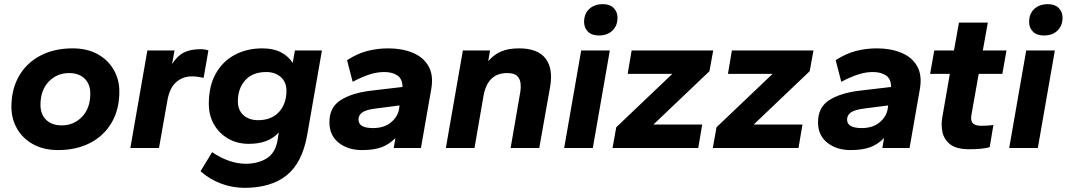

<svg xmlns="http://www.w3.org/2000/svg" viewBox="-20 -713 5139 925"><path d="M260 10Q191 10 140.5 -17.5Q90 -45 62.5 -92.5Q35 -140 35 -198Q35 -284 72 -347.5Q109 -411 175.5 -445.5Q242 -480 330 -480Q399 -480 449.5 -452.5Q500 -425 527.5 -377.5Q555 -330 555 -272Q555 -186 518 -122.5Q481 -59 414.5 -24.5Q348 10 260 10ZM277 -109Q336 -109 375.5 -150.5Q415 -192 415 -262Q415 -308 387.5 -334.5Q360 -361 313 -361Q254 -361 214.5 -319.5Q175 -278 175 -208Q175 -162 202.5 -135.5Q230 -109 277 -109Z M608 0 690 -470H821L809 -405Q836 -446 868 -461Q900 -476 944 -476Q970 -476 984 -470L961 -338Q947 -341 933 -343Q919 -345 904 -345Q861 -345 829.5 -318Q798 -291 787 -232L746 0Z M1158 192Q1100 192 1045 171.5Q990 151 946 112L1002 20Q1041 47 1083 61.5Q1125 76 1163 76Q1222 76 1264 50.5Q1306 25 1317 -36L1323 -75Q1274 -20 1179 -20Q1123 -20 1079.5 -45Q1036 -70 1011 -113.5Q986 -157 986 -213Q986 -298 1019 -357.5Q1052 -417 1110.5 -448.5Q1169 -480 1244 -480Q1297 -480 1333.5 -461Q1370 -442 1390 -410L1401 -470H1531L1460 -63Q1436 72 1360.5 132Q1285 192 1158 192ZM1223 -134Q1288 -134 1324 -173.5Q1360 -213 1360 -275Q1360 -318 1332.5 -342Q1305 -366 1263 -366Q1197 -366 1161.5 -326.5Q1126 -287 1126 -225Q1126 -182 1153 -158Q1180 -134 1223 -134Z M1724 10Q1656 10 1611.5 -25.5Q1567 -61 1567 -124Q1567 -196 1621 -230.5Q1675 -265 1766 -276L1919 -294Q1919 -333 1894.5 -349.5Q1870 -366 1831 -366Q1798 -366 1762.5 -355Q1727 -344 1679 -319L1652 -423Q1701 -455 1750 -467.5Q1799 -480 1850 -480Q1917 -480 1968 -459Q2019 -438 2044 -395Q2069 -352 2058 -286L2008 0H1877L1885 -48Q1856 -18 1819 -4Q1782 10 1724 10ZM1777 -96Q1830 -96 1862.5 -122.5Q1895 -149 1902 -185L1905 -205L1796 -191Q1744 -185 1725.5 -171.5Q1707 -158 1707 -137Q1707 -96 1777 -96Z M2128 0 2210 -470H2341L2332 -418Q2358 -449 2393 -464.5Q2428 -480 2481 -480Q2571 -480 2608.5 -431Q2646 -382 2630 -293L2578 0H2440L2487 -272Q2490 -290 2488 -311Q2486 -332 2472 -346.5Q2458 -361 2423 -361Q2328 -361 2309 -249L2266 0Z M2865 -542Q2831 -542 2812.5 -560.5Q2794 -579 2794 -607Q2794 -647 2819 -670Q2844 -693 2885 -693Q2918 -693 2936.5 -674.5Q2955 -656 2955 -628Q2955 -589 2930.5 -565.5Q2906 -542 2865 -542ZM2698 0 2780 -470H2918L2836 0Z M2931 0 2949 -100 3219 -357H3004L3023 -470H3416L3398 -370L3128 -113H3363L3344 0Z M3414 0 3432 -100 3702 -357H3487L3506 -470H3899L3881 -370L3611 -113H3846L3827 0Z M4078 10Q4010 10 3965.5 -25.5Q3921 -61 3921 -124Q3921 -196 3975 -230.5Q4029 -265 4120 -276L4273 -294Q4273 -333 4248.5 -349.5Q4224 -366 4185 -366Q4152 -366 4116.5 -355Q4081 -344 4033 -319L4006 -423Q4055 -455 4104 -467.5Q4153 -480 4204 -480Q4271 -480 4322 -459Q4373 -438 4398 -395Q4423 -352 4412 -286L4362 0H4231L4239 -48Q4210 -18 4173 -4Q4136 10 4078 10ZM4131 -96Q4184 -96 4216.5 -122.5Q4249 -149 4256 -185L4259 -205L4150 -191Q4098 -185 4079.5 -171.5Q4061 -158 4061 -137Q4061 -96 4131 -96Z M4650 6Q4588 6 4558 -17.5Q4528 -41 4520.5 -76.5Q4513 -112 4520 -149L4556 -357H4461L4481 -470H4576L4600 -604H4739L4715 -470H4829L4809 -357H4695L4660 -159Q4655 -131 4667 -119Q4679 -107 4708 -107Q4721 -107 4737.5 -108Q4754 -109 4766 -111L4748 -4Q4714 6 4650 6Z M5009 -542Q4975 -542 4956.5 -560.5Q4938 -579 4938 -607Q4938 -647 4963 -670Q4988 -693 5029 -693Q5062 -693 5080.5 -674.5Q5099 -656 5099 -628Q5099 -589 5074.5 -565.5Q5050 -542 5009 -542ZM4842 0 4924 -470H5062L4980 0Z"/></svg>

Font: Gantari
Style: Bold Italic
Weight: 700
Italic angle: -10°
Designer: Anugrah Pasau
Foundry: Lafontype
Version: Version 1.000; ttfautohint (v1.8.4.7-5d5b)